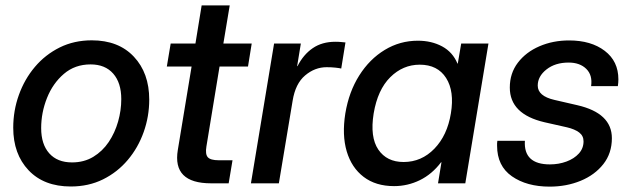

<svg xmlns="http://www.w3.org/2000/svg" viewBox="-20 -676 2327 708"><path d="M241.2 11.7Q142.1 11.7 85.4 -48.1Q28.8 -107.9 28.8 -205.1Q28.8 -268.1 49.6 -325.9Q70.3 -383.8 108.6 -429.2Q147 -474.6 200.2 -501Q253.4 -527.3 318.4 -527.3Q417 -527.3 473.6 -467Q530.3 -406.7 530.3 -308.6Q530.3 -246.6 509.8 -189Q489.3 -131.3 451.2 -86.2Q413.1 -41 359.9 -14.6Q306.6 11.7 241.2 11.7ZM245.6 -77.1Q290 -77.1 324 -97.7Q357.9 -118.2 380.9 -152.3Q403.8 -186.5 415.5 -227.8Q427.2 -269 427.2 -310.5Q427.2 -370.6 397.5 -404.5Q367.7 -438.5 314 -438.5Q256.3 -438.5 215.6 -403.6Q174.8 -368.7 153.3 -314.7Q131.8 -260.7 131.8 -203.6Q131.8 -144 161.6 -110.6Q191.4 -77.1 245.6 -77.1Z M908.2 -515.6 894.5 -430.7H789.6L741.2 -136.2Q736.3 -107.4 746.3 -96.2Q756.3 -85 787.1 -85H837.4L823.2 0H758.3Q615.2 0 635.7 -123L686.5 -430.7H595.2L609.4 -515.6H700.7L723.6 -656.2H827.1L803.7 -515.6Z M905.3 0 990.7 -515.6H1089.4L1075.7 -432.1H1077.1Q1098.6 -474.6 1133.1 -498.3Q1167.5 -522 1216.8 -522Q1228.5 -522 1238.3 -521Q1248 -520 1253.9 -519.5L1238.3 -423.3Q1232.4 -424.8 1217.5 -426.5Q1202.6 -428.2 1184.6 -428.2Q1141.1 -428.2 1105.2 -397.9Q1069.3 -367.7 1059.1 -304.7L1008.3 0Z M1433.1 10.3Q1365.7 10.3 1321 -23.7Q1276.4 -57.6 1258.5 -117.9Q1240.7 -178.2 1253.4 -257.8Q1266.6 -337.4 1304.7 -397.7Q1342.8 -458 1398.7 -491.9Q1454.6 -525.9 1521 -525.9Q1571.3 -525.9 1610.4 -504.9Q1649.4 -483.9 1667 -441.4H1668L1680.7 -515.6H1781.2L1695.8 0H1595.2L1607.9 -77.6H1606.4Q1573.2 -33.7 1528.3 -11.7Q1483.4 10.3 1433.1 10.3ZM1468.3 -78.6Q1534.2 -78.6 1581.8 -127.7Q1629.4 -176.8 1642.6 -257.8Q1656.2 -339.4 1625 -388.4Q1593.8 -437.5 1527.8 -437.5Q1465.8 -437.5 1419.2 -391.4Q1372.6 -345.2 1357.9 -257.8Q1343.8 -170.4 1375 -124.5Q1406.2 -78.6 1468.3 -78.6Z M2006.8 12.2Q1922.4 12.2 1867.7 -25.9Q1813 -64 1813 -138.7Q1813 -143.1 1813 -147.7Q1813 -152.3 1814 -156.7H1915.5Q1910.2 -69.8 2007.8 -69.8Q2040.5 -69.8 2068.8 -80.3Q2097.2 -90.8 2114.5 -109.9Q2131.8 -128.9 2131.8 -154.8Q2131.8 -175.3 2115.7 -187.5Q2099.6 -199.7 2070.8 -206.5L1988.3 -225.1Q1859.9 -254.9 1859.9 -353Q1859.9 -405.8 1889.6 -444.8Q1919.4 -483.9 1969.2 -505.4Q2019 -526.9 2078.6 -526.9Q2159.7 -526.9 2210 -488.5Q2260.3 -450.2 2260.3 -383.3Q2260.3 -377.4 2259.8 -371.1Q2259.3 -364.7 2258.3 -358.4H2159.7Q2165.5 -398.9 2141.8 -422.1Q2118.2 -445.3 2076.7 -445.3Q2027.3 -445.3 1995.1 -419.9Q1962.9 -394.5 1962.9 -360.4Q1962.9 -321.8 2024.4 -307.6L2108.9 -288.1Q2236.3 -258.8 2236.3 -166.5Q2236.3 -110.8 2204.8 -70.8Q2173.3 -30.8 2121.1 -9.3Q2068.8 12.2 2006.8 12.2Z"/></svg>

Font: Inter Display Medium
Style: Italic
Weight: 500
Italic angle: -9.39999°
Designer: Rasmus Andersson
Foundry: rsms
Version: Version 4.000;git-a52131595